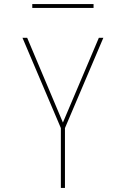

<svg xmlns="http://www.w3.org/2000/svg" viewBox="-20 -920 616 940"><path d="M278 0H298V-293L486 -735H464L288 -320L113 -735H90L278 -293ZM138 -881H438V-900H138Z"/></svg>

Font: Iosevka Sparkle Thin
Style: Regular
Weight: 100
Designer: Belleve Invis
Foundry: Belleve Invis
Version: Version 4.5.0; ttfautohint (v1.8.3)